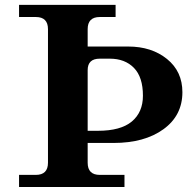

<svg xmlns="http://www.w3.org/2000/svg" viewBox="-20 -752 785 772"><path d="M332.5 -470.2V-226.1H373.5Q465.3 -226.1 510 -263.4Q554.7 -300.8 554.7 -367.2Q554.7 -441.9 518.6 -479Q482.4 -516.1 421.4 -516.1H381.3Q332.5 -516.1 332.5 -470.2ZM332.5 -177.2V-97.7Q332.5 -48.8 381.3 -48.8H480.5V0H56.6V-48.8H124Q172.9 -48.8 172.9 -97.7V-634.8Q172.9 -683.6 124 -683.6H56.6V-732.4H444.8V-683.6H381.3Q332.5 -683.6 332.5 -634.8V-564.9H495.6Q589.4 -564.9 651.4 -514.9Q713.4 -464.8 713.4 -381.3Q713.4 -287.6 637.2 -232.4Q561 -177.2 436.5 -177.2Z"/></svg>

Font: Munson
Style: Bold
Weight: 700
Designer: Paul James MIller
Foundry: High-Logic / Made with FontCreator
Version: Version 2.10;May 5, 2019;FontCreator 11.5.0.2430 64-bit